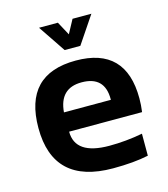

<svg xmlns="http://www.w3.org/2000/svg" viewBox="-106 -781 758 865"><g transform="rotate(-15 273.5 -349.0)"><path d="M277.3 -512.7Q510.7 -512.7 510.7 -274.4Q510.7 -242.7 506.3 -210.9H166Q166 -102.5 325.2 -102.5Q402.8 -102.5 480.5 -117.2V-14.6Q412.6 0 315.4 0Q36.6 0 36.6 -262.2Q36.6 -512.7 277.3 -512.7ZM166 -300.8H384.8V-304.7Q384.8 -411.1 277.3 -411.1Q174.8 -411.1 166 -300.8ZM156.2 -698.2H244.1L278.3 -634.8L312.5 -698.2H400.4L314.9 -571.3H241.7Z"/></g></svg>

Font: SansationBold
Style: Bold
Weight: 700
Designer: Bernd Montag
Version: Version 1.301